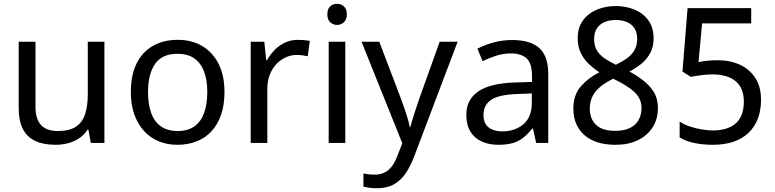

<svg xmlns="http://www.w3.org/2000/svg" viewBox="-20 -757 4107 1017"><path d="M533 -536V0H461L448 -71H444Q427 -43 400 -25Q373 -7 341 1.5Q309 10 274 10Q210 10 166.5 -10.5Q123 -31 101 -74Q79 -117 79 -185V-536H168V-191Q168 -127 197 -95Q226 -63 287 -63Q347 -63 381.5 -85.5Q416 -108 430.5 -151.5Q445 -195 445 -257V-536Z M1169 -269Q1169 -202 1151.5 -150.5Q1134 -99 1101.5 -63Q1069 -27 1022.5 -8.5Q976 10 919 10Q866 10 821 -8.5Q776 -27 743 -63Q710 -99 691.5 -150.5Q673 -202 673 -269Q673 -358 703 -419.5Q733 -481 789 -513.5Q845 -546 922 -546Q995 -546 1050.5 -513.5Q1106 -481 1137.5 -419.5Q1169 -358 1169 -269ZM764 -269Q764 -206 780.5 -159.5Q797 -113 832 -88Q867 -63 921 -63Q975 -63 1010 -88Q1045 -113 1061.5 -159.5Q1078 -206 1078 -269Q1078 -333 1061 -378Q1044 -423 1009.5 -447.5Q975 -472 920 -472Q838 -472 801 -418Q764 -364 764 -269Z M1558 -546Q1573 -546 1590.5 -544.5Q1608 -543 1621 -540L1610 -459Q1597 -462 1581.5 -464Q1566 -466 1552 -466Q1521 -466 1493 -453Q1465 -440 1443 -416.5Q1421 -393 1408.5 -360Q1396 -327 1396 -286V0H1308V-536H1380L1390 -438H1394Q1411 -468 1435 -492.5Q1459 -517 1490 -531.5Q1521 -546 1558 -546Z M1809 -536V0H1721V-536ZM1766 -737Q1786 -737 1801.5 -723.5Q1817 -710 1817 -681Q1817 -653 1801.5 -639Q1786 -625 1766 -625Q1744 -625 1729 -639Q1714 -653 1714 -681Q1714 -710 1729 -723.5Q1744 -737 1766 -737Z M1895 -536H1989L2105 -231Q2115 -204 2123.5 -179Q2132 -154 2139 -130.5Q2146 -107 2150 -85H2154Q2160 -110 2173 -150.5Q2186 -191 2200 -232L2309 -536H2404L2173 74Q2154 124 2128.5 161.5Q2103 199 2066.5 219.5Q2030 240 1978 240Q1954 240 1936 237.5Q1918 235 1905 232V162Q1916 164 1931.5 166Q1947 168 1964 168Q1995 168 2017.5 156.5Q2040 145 2056 123.5Q2072 102 2083 73L2111 2Z M2692 -545Q2790 -545 2837 -502Q2884 -459 2884 -365V0H2820L2803 -76H2799Q2776 -47 2751.5 -27.5Q2727 -8 2695.5 1Q2664 10 2619 10Q2571 10 2532.5 -7Q2494 -24 2472 -59.5Q2450 -95 2450 -149Q2450 -229 2513 -272.5Q2576 -316 2707 -320L2798 -323V-355Q2798 -422 2769 -448Q2740 -474 2687 -474Q2645 -474 2607 -461.5Q2569 -449 2536 -433L2509 -499Q2544 -518 2592 -531.5Q2640 -545 2692 -545ZM2718 -259Q2618 -255 2579.5 -227Q2541 -199 2541 -148Q2541 -103 2568.5 -82Q2596 -61 2639 -61Q2707 -61 2752 -98.5Q2797 -136 2797 -214V-262Z M3241 10Q3134 10 3075.5 -41.5Q3017 -93 3017 -182Q3017 -255 3057.5 -300.5Q3098 -346 3155 -374Q3123 -395 3097 -420Q3071 -445 3055.5 -478Q3040 -511 3040 -554Q3040 -611 3068 -649Q3096 -687 3142 -706Q3188 -725 3241 -725Q3296 -725 3341.5 -706Q3387 -687 3414.5 -649Q3442 -611 3442 -553Q3442 -510 3425 -477.5Q3408 -445 3379.5 -421Q3351 -397 3314 -378Q3352 -358 3386.5 -331.5Q3421 -305 3443 -269.5Q3465 -234 3465 -186Q3465 -126 3436.5 -82Q3408 -38 3358 -14Q3308 10 3241 10ZM3239 -64Q3308 -64 3343 -97Q3378 -130 3378 -185Q3378 -235 3340 -270Q3302 -305 3228 -340Q3167 -311 3135.5 -273Q3104 -235 3104 -181Q3104 -129 3136.5 -96.5Q3169 -64 3239 -64ZM3242 -414Q3274 -429 3299.5 -447Q3325 -465 3340 -490Q3355 -515 3355 -550Q3355 -600 3324.5 -625.5Q3294 -651 3240 -651Q3206 -651 3180.5 -639.5Q3155 -628 3141 -605.5Q3127 -583 3127 -550Q3127 -514 3142 -489.5Q3157 -465 3183 -447.5Q3209 -430 3242 -414Z M3754 10Q3704 10 3658 0.5Q3612 -9 3580 -29V-113Q3602 -98 3632.5 -87.5Q3663 -77 3696 -71.5Q3729 -66 3756 -66Q3833 -66 3876.5 -103Q3920 -140 3920 -219Q3920 -290 3877 -326.5Q3834 -363 3752 -363Q3726 -363 3692.5 -358.5Q3659 -354 3639 -350L3595 -378L3622 -714H3959V-633H3699L3680 -428Q3696 -432 3723.5 -435Q3751 -438 3782 -438Q3847 -438 3898.5 -414.5Q3950 -391 3980.5 -344.5Q4011 -298 4011 -229Q4011 -117 3945 -53.5Q3879 10 3754 10Z"/></svg>

Font: uoriya85
Style: Book
Weight: 400
Designer: Jelle Bosma - Monotype Design Team
Foundry: Monotype Imaging Inc.
Version: Version 2.003